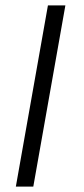

<svg xmlns="http://www.w3.org/2000/svg" viewBox="-20 -695 313 715"><path d="M39 0H104L223.5 -675H158.5Z"/></svg>

Font: Anybody SemiExpanded Light
Style: Italic
Weight: 300
Width: 6
Italic angle: -10°
Version: Version 1.113;gftools[0.9.25]